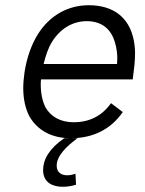

<svg xmlns="http://www.w3.org/2000/svg" viewBox="-20 -529 555 735"><path d="M262 -61C212 -61 175 -82 154 -118C142 -143 136 -172 136 -205C136 -211 136 -218 137 -225H488C493 -262 497 -294 497 -324C497 -343 495 -362 491 -380C473 -463 413 -509 320 -509C238 -509 169 -468 125 -398C100 -358 82 -306 74 -253C71 -232 69 -211 69 -192C69 -150 77 -112 94 -81C124 -31 176 -1 246 0H226C168 40 145 82 145 122C145 171 183 186 220 186C238 186 256 183 271 178L269 136C258 140 247 142 237 142C215 142 197 131 197 105C197 68 234 31 277 0H253C338 0 406 -36 450 -100L405 -134C370 -85 322 -61 262 -61ZM312 -448C370 -448 407 -417 421 -363C426 -346 429 -326 429 -305C429 -298 428 -291 428 -284H147C154 -314 165 -346 178 -367C209 -418 257 -448 312 -448Z"/></svg>

Font: Arthouse Owned
Style: Italic
Weight: 400
Italic angle: -10°
Designer: Jeremy Tribby
Foundry: Tribby Type
Version: Version 1.000;PS 001.000;hotconv 1.0.88;makeotf.lib2.5.64775